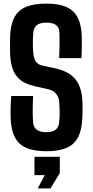

<svg xmlns="http://www.w3.org/2000/svg" viewBox="-20 -829 513 1064"><path d="M237.5 9Q134.5 9 88.8 -33Q43 -75 39 -173Q38.5 -192.5 38.5 -213.5Q38.5 -234.5 39.5 -255.5Q40.5 -276.5 42.5 -297H163.5Q161.5 -258 161.2 -220.8Q161 -183.5 163.5 -150.5Q166 -123 184 -109.8Q202 -96.5 237 -96.5Q270.5 -96.5 287.8 -109.8Q305 -123 308 -150.5Q310 -169 310.5 -188.2Q311 -207.5 310.2 -226.8Q309.5 -246 308 -264.5Q306 -291 290.8 -309.2Q275.5 -327.5 248.5 -334L168 -352.5Q119 -364 90.8 -387.5Q62.5 -411 50 -447.5Q37.5 -484 36 -534Q35.5 -559 35.5 -581.8Q35.5 -604.5 36 -628Q38.5 -693 59.8 -732.8Q81 -772.5 124.2 -790.8Q167.5 -809 237 -809Q338.5 -809 384 -767.2Q429.5 -725.5 433 -628Q434 -603.5 433.5 -570.5Q433 -537.5 431.5 -507H308Q309.5 -544.5 310 -580Q310.5 -615.5 309 -650.5Q308 -677.5 290 -690.5Q272 -703.5 237 -703.5Q203 -703.5 185.2 -690.5Q167.5 -677.5 164.5 -650.5Q162 -621 162 -592.2Q162 -563.5 164.5 -534Q166.5 -507 178 -489Q189.5 -471 215.5 -465.5L287.5 -450Q340.5 -438 372.8 -413.8Q405 -389.5 420 -352.2Q435 -315 437 -264.5Q437.5 -250 437.5 -234.2Q437.5 -218.5 437.2 -203Q437 -187.5 436 -173Q432 -75 386 -33Q340 9 237.5 9ZM189 215 228 141.5H171V40H311.5V130L260 215Z"/></svg>

Font: Big Shoulders
Style: Bold
Weight: 700
Designer: Patric King
Foundry: XO Type Co
Version: Version 2.002